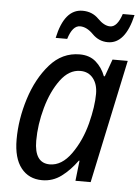

<svg xmlns="http://www.w3.org/2000/svg" viewBox="-53 -778 603 830"><g transform="rotate(5 248.5 -363.0)"><path d="M161 10Q207 10 244 -17.5Q281 -45 312 -88H315L305 0H371L485 -536H419L392 -461H388Q374 -498 346.5 -522Q319 -546 276 -546Q200 -546 146.5 -485Q93 -424 64.5 -334Q36 -244 36 -156Q36 -75 69.5 -32.5Q103 10 161 10ZM188 -61Q121 -61 121 -158Q121 -228 141.5 -301.5Q162 -375 199 -425Q236 -475 285 -475Q320 -475 340.5 -449.5Q361 -424 361 -382Q361 -328 342 -253Q322 -176 281 -118.5Q240 -61 188 -61ZM166 -608H216Q234 -667 267 -667Q296 -667 324.5 -638Q353 -609 392 -609Q468 -609 497 -736H446Q427 -678 396 -678Q370 -678 342 -706.5Q314 -735 272 -735Q193 -735 166 -608Z"/></g></svg>

Font: Noto Sans UI SemiCondensed
Style: Italic
Weight: 400
Width: 4
Italic angle: -12°
Designer: Monotype Design Team
Foundry: Monotype Imaging Inc.
Version: Version 1.901